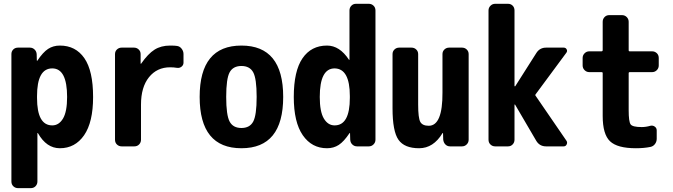

<svg xmlns="http://www.w3.org/2000/svg" viewBox="-20 -770 3540 1010"><path d="M254.9 -110.4Q290 -110.4 311.5 -146.5Q333 -182.6 333 -259.8Q333 -410.2 254.9 -410.2Q174.8 -410.2 174.8 -264.6V-254.9Q174.8 -110.4 254.9 -110.4ZM294.9 -530.3Q377.9 -530.3 423.8 -463.9Q469.7 -397.5 469.7 -259.8Q469.7 -127 422.4 -58.6Q375 9.8 294.9 9.8Q224.6 9.8 179.7 -69.3Q179.7 -70.3 177.7 -70.3Q176.8 -70.3 176.8 -69.3V184.6Q176.8 199.2 167 209.5Q157.2 219.7 141.6 219.7H75.2Q60.5 219.7 50.3 210Q40 200.2 40 184.6V-485.4Q40 -500 49.8 -509.8Q59.6 -519.5 75.2 -519.5H136.7Q151.4 -519.5 161.6 -509.8Q171.9 -500 172.9 -485.4L173.8 -451.2Q173.8 -450.2 174.8 -450.2Q176.8 -450.2 176.8 -451.2Q206.1 -495.1 232.9 -512.7Q259.8 -530.3 294.9 -530.3Z M911.1 -528.3Q925.8 -526.4 935.5 -513.7Q945.3 -501 945.3 -485.4V-440.4Q945.3 -427.7 935.1 -419.4Q924.8 -411.1 911.1 -413.1Q893.6 -416 875 -416Q805.7 -416 763.7 -363.8Q721.7 -311.5 721.7 -219.7V-35.2Q721.7 -20.5 711.9 -10.3Q702.1 0 686.5 0H620.1Q605.5 0 595.2 -9.8Q585 -19.5 585 -35.2V-485.4Q585 -500 595.2 -509.8Q605.5 -519.5 620.1 -519.5H684.6Q699.2 -519.5 709.5 -509.8Q719.7 -500 719.7 -485.4V-435.5Q719.7 -434.6 720.7 -434.6Q722.7 -434.6 722.7 -435.5Q758.8 -487.3 793 -508.8Q827.1 -530.3 875 -530.3Q900.4 -530.3 911.1 -528.3Z M1188 -130.4Q1206.1 -96.7 1250 -96.7Q1293.9 -96.7 1312 -130.4Q1330.1 -164.1 1330.1 -260.3Q1330.1 -356.4 1312 -389.6Q1293.9 -422.9 1250 -422.9Q1206.1 -422.9 1188 -389.6Q1169.9 -356.4 1169.9 -260.3Q1169.9 -164.1 1188 -130.4ZM1030.3 -260.3Q1030.3 -530.3 1250 -530.3Q1469.7 -530.3 1469.7 -260.3Q1469.7 9.8 1250 9.8Q1030.3 9.8 1030.3 -260.3Z M1820.3 -254.9V-264.6Q1820.3 -409.2 1740.2 -410.2Q1662.1 -410.2 1662.1 -259.8Q1662.1 -182.6 1683.6 -146.5Q1705.1 -110.4 1740.2 -110.4Q1820.3 -110.4 1820.3 -254.9ZM1919.9 -750Q1934.6 -750 1944.8 -740.2Q1955.1 -730.5 1955.1 -714.8V-35.2Q1955.1 -20.5 1944.8 -10.3Q1934.6 0 1919.9 0H1858.4Q1843.8 0 1833.5 -9.8Q1823.2 -19.5 1822.3 -35.2L1821.3 -69.3Q1821.3 -70.3 1820.3 -70.3Q1818.4 -70.3 1818.4 -69.3Q1789.1 -25.4 1762.2 -7.8Q1735.4 9.8 1700.2 9.8Q1620.1 9.8 1572.8 -58.6Q1525.4 -127 1525.4 -259.8Q1525.4 -396.5 1571.3 -463.4Q1617.2 -530.3 1700.2 -530.3Q1766.6 -530.3 1815.4 -456.1Q1815.4 -455.1 1817.4 -455.1Q1818.4 -455.1 1818.4 -456.1V-714.8Q1818.4 -729.5 1828.1 -739.7Q1837.9 -750 1852.5 -750Z M2410.2 -519.5Q2424.8 -519.5 2435.1 -509.8Q2445.3 -500 2445.3 -485.4V-35.2Q2445.3 -20.5 2435.1 -10.3Q2424.8 0 2410.2 0H2347.7Q2333 0 2323.2 -9.8Q2313.5 -19.5 2311.5 -35.2L2310.5 -69.3Q2310.5 -70.3 2309.6 -70.3Q2307.6 -70.3 2307.6 -69.3Q2259.8 9.8 2184.6 9.8Q2107.4 9.8 2076.2 -34.7Q2044.9 -79.1 2044.9 -200.2V-485.4Q2044.9 -500 2055.2 -509.8Q2065.4 -519.5 2080.1 -519.5H2144.5Q2159.2 -519.5 2169.4 -509.8Q2179.7 -500 2179.7 -485.4V-219.7Q2179.7 -149.4 2190.9 -128.9Q2202.1 -108.4 2235.4 -108.4Q2308.6 -108.4 2307.6 -283.2V-485.4Q2307.6 -500 2317.9 -509.8Q2328.1 -519.5 2342.8 -519.5Z M2797.9 -265.6 2960 -29.3Q2965.8 -20.5 2960.9 -10.3Q2956.1 0 2945.3 0H2852.5Q2817.4 0 2799.8 -31.2L2689.5 -219.7Q2687.5 -221.7 2686.5 -218.8V-35.2Q2686.5 -20.5 2676.8 -10.3Q2667 0 2652.3 0H2585Q2570.3 0 2560.1 -9.8Q2549.8 -19.5 2549.8 -35.2V-714.8Q2549.8 -729.5 2560.1 -739.7Q2570.3 -750 2585 -750H2652.3Q2667 -750 2676.8 -740.2Q2686.5 -730.5 2686.5 -714.8V-317.4Q2686.5 -316.4 2688 -315.9Q2689.5 -315.4 2690.4 -316.4L2800.8 -490.2Q2819.3 -520.5 2855.5 -519.5H2945.3Q2956.1 -519.5 2960.9 -510.3Q2965.8 -501 2959 -492.2L2797.9 -274.4Q2793.9 -269.5 2797.9 -265.6Z M3410.2 -500Q3424.8 -500 3435.1 -490.2Q3445.3 -480.5 3445.3 -464.8V-425.8Q3445.3 -411.1 3435.1 -400.9Q3424.8 -390.6 3410.2 -390.6H3292Q3287.1 -390.6 3287.1 -385.7V-190.4Q3287.1 -129.9 3297.4 -115.7Q3307.6 -101.6 3355.5 -101.6Q3377.9 -101.6 3401.4 -108.4Q3414.1 -111.3 3424.3 -104Q3434.6 -96.7 3434.6 -84V-40Q3434.6 -24.4 3425.3 -12.2Q3416 0 3401.4 2.9Q3367.2 9.8 3325.2 9.8Q3227.5 9.8 3189 -26.9Q3150.4 -63.5 3150.4 -160.2V-385.7Q3150.4 -390.6 3144.5 -390.6H3080.1Q3065.4 -390.6 3055.2 -400.9Q3044.9 -411.1 3044.9 -425.8V-464.8Q3044.9 -479.5 3055.2 -489.7Q3065.4 -500 3080.1 -500H3144.5Q3149.4 -500 3150.4 -504.9V-655.3Q3150.4 -669.9 3160.2 -680.2Q3169.9 -690.4 3184.6 -690.4H3252Q3266.6 -690.4 3276.9 -680.2Q3287.1 -669.9 3287.1 -655.3V-504.9Q3287.1 -500 3292 -500Z"/></svg>

Font: Rounded-L Mgen+ 1m bold
Style: Bold
Weight: 700
Designer: [Source Han Sans]
Ryoko NISHIZUKA  (kana & ideographs); Paul D. Hunt (Latin, Greek & Cyrillic); Wenlong ZHANG  (bopomofo
Version: Version 1.059.20150602